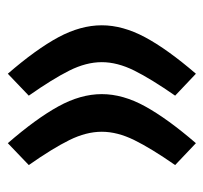

<svg xmlns="http://www.w3.org/2000/svg" viewBox="-35 -482 531 501"><g transform="rotate(-90 230.5 -231.5)"><path d="M231.4 -40Q274.9 -102.5 296.9 -146.7Q318.8 -190.9 318.8 -231.4Q318.8 -272 296.9 -315.9Q274.9 -359.9 231.4 -421.9L288.6 -476.6Q352.5 -402.8 383.8 -344.7Q415 -286.6 415 -231.4Q415 -176.8 383.8 -118.4Q352.5 -60.1 288.6 14.2ZM50.3 -40Q93.8 -102.5 115.5 -146.7Q137.2 -190.9 137.2 -231.4Q137.2 -272 115.5 -315.9Q93.8 -359.9 50.3 -421.9L107.4 -476.6Q171.4 -402.8 203.4 -344.7Q235.4 -286.6 235.4 -231.4Q235.4 -176.3 203.4 -118.2Q171.4 -60.1 107.4 14.2Z"/></g></svg>

Font: Vazirmatn RD Medium
Style: Regular
Weight: 500
Designer: Saber Rastikerdar
Foundry: Saber Rastikerdar
Version: Version 33.003